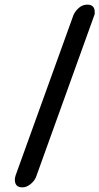

<svg xmlns="http://www.w3.org/2000/svg" viewBox="-20 -762 428 827"><path d="M296 -696Q303 -713 319 -727.5Q335 -742 356 -742Q388 -742 388 -710Q388 -708 388 -704Q388 -700 386 -696L135 1Q128 18 111 31.5Q94 45 76 45Q44 45 44 12Q44 7 44.5 3.5Q45 0 48 -6L46 -3Z"/></svg>

Font: Discipuli Britannica Bold
Style: Regular
Weight: 700
Designer: Peter Wiegel
Foundry: Peter Wiegel
Version: Version 0.001 2009